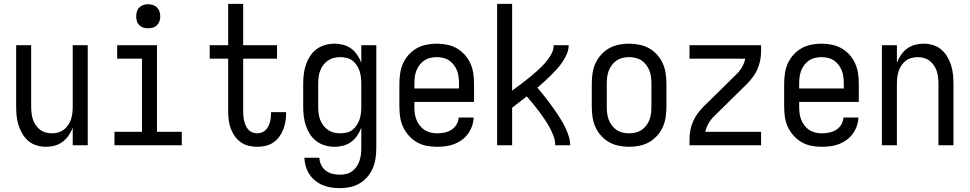

<svg xmlns="http://www.w3.org/2000/svg" viewBox="-20 -755 5040 998"><path d="M220 8Q195 8 171 1Q147 -6 128.5 -21.5Q110 -37 97 -58.5Q84 -80 76.5 -103.5Q69 -127 66.5 -151.5Q64 -176 64 -200V-520H142V-200Q142 -183 144 -166.5Q146 -150 151 -134.5Q156 -119 165.5 -105Q175 -91 188 -81Q201 -71 217 -66.5Q233 -62 250 -62Q267 -62 283 -66.5Q299 -71 312 -81Q325 -91 334.5 -105Q344 -119 349 -134.5Q354 -150 356 -166.5Q358 -183 358 -200V-520H436V0H358V-91Q350 -70 337 -51Q324 -32 305.5 -18Q287 -4 264.5 2Q242 8 220 8Z M575 0V-70H718V-450H589V-520H796V-70H925V0ZM750 -608Q737 -608 725 -611.5Q713 -615 704 -624Q695 -633 691.5 -645Q688 -657 688 -670Q688 -683 691.5 -695Q695 -707 704 -716Q713 -725 725 -729Q737 -733 750 -733Q763 -733 775 -729Q787 -725 796 -716Q805 -707 809 -695Q813 -683 813 -670Q813 -657 809 -645Q805 -633 796 -624Q787 -615 775 -611.5Q763 -608 750 -608Z M1316 8Q1294 8 1271.5 2.5Q1249 -3 1230.5 -16.5Q1212 -30 1199 -49Q1186 -68 1178.5 -89.5Q1171 -111 1168.5 -133.5Q1166 -156 1166 -179V-450H1070V-520H1166V-735H1244V-520H1420V-450H1244V-179Q1244 -166 1245 -153Q1246 -140 1249 -127.5Q1252 -115 1257 -103Q1262 -91 1270.5 -81.5Q1279 -72 1291.5 -67Q1304 -62 1316 -62Q1328 -62 1339.5 -66Q1351 -70 1359.5 -78Q1368 -86 1373.5 -96.5Q1379 -107 1382.5 -118.5Q1386 -130 1387.5 -142Q1389 -154 1389 -166V-172H1467V-162Q1467 -140 1463 -119Q1459 -98 1451 -78.5Q1443 -59 1429.5 -41.5Q1416 -24 1398 -12.5Q1380 -1 1359 3.5Q1338 8 1316 8Z M1747 223Q1724 223 1701.5 219.5Q1679 216 1658 207.5Q1637 199 1619 184.5Q1601 170 1588.5 151Q1576 132 1569.5 110Q1563 88 1562 65H1640Q1641 85 1649.5 102.5Q1658 120 1673.5 132Q1689 144 1708 148.5Q1727 153 1747 153Q1764 153 1780.5 149Q1797 145 1810.5 135Q1824 125 1833.5 111Q1843 97 1848.5 81Q1854 65 1856 48.5Q1858 32 1858 15V-91Q1850 -70 1837 -50.5Q1824 -31 1805.5 -17.5Q1787 -4 1764.5 2Q1742 8 1719 8Q1694 8 1669.5 1Q1645 -6 1625 -21Q1605 -36 1591.5 -57Q1578 -78 1570 -101.5Q1562 -125 1559 -150Q1556 -175 1556 -200V-320Q1556 -345 1559 -370Q1562 -395 1570 -418.5Q1578 -442 1591.5 -463Q1605 -484 1625 -499Q1645 -514 1669.5 -521Q1694 -528 1719 -528Q1742 -528 1764.5 -522Q1787 -516 1805.5 -502.5Q1824 -489 1837 -469.5Q1850 -450 1858 -429V-520H1936V15Q1936 42 1932 68.5Q1928 95 1917.5 119.5Q1907 144 1889.5 164.5Q1872 185 1849 198.5Q1826 212 1799.5 217.5Q1773 223 1747 223ZM1749 -62Q1766 -62 1782.5 -66Q1799 -70 1812 -80Q1825 -90 1834.5 -104.5Q1844 -119 1849 -134.5Q1854 -150 1856 -166.5Q1858 -183 1858 -200V-320Q1858 -337 1856 -353.5Q1854 -370 1849 -385.5Q1844 -401 1834.5 -415.5Q1825 -430 1812 -440Q1799 -450 1782.5 -454Q1766 -458 1749 -458Q1732 -458 1715.5 -454Q1699 -450 1685 -440.5Q1671 -431 1660.5 -417Q1650 -403 1644 -387Q1638 -371 1636 -354Q1634 -337 1634 -320V-200Q1634 -183 1636 -166Q1638 -149 1644 -133Q1650 -117 1660.5 -103Q1671 -89 1685 -79.5Q1699 -70 1715.5 -66Q1732 -62 1749 -62Z M2252 8Q2225 8 2198 3Q2171 -2 2147.5 -15.5Q2124 -29 2105.5 -49.5Q2087 -70 2075.5 -94.5Q2064 -119 2060 -146Q2056 -173 2056 -200V-320Q2056 -347 2060 -374Q2064 -401 2075 -425.5Q2086 -450 2104.5 -470.5Q2123 -491 2146 -504Q2169 -517 2196 -522.5Q2223 -528 2250 -528Q2277 -528 2304 -522.5Q2331 -517 2354 -504Q2377 -491 2395.5 -470.5Q2414 -450 2425 -425.5Q2436 -401 2440 -374Q2444 -347 2444 -320V-225H2134V-200Q2134 -183 2136 -166Q2138 -149 2144.5 -133Q2151 -117 2161.5 -103Q2172 -89 2186.5 -79.5Q2201 -70 2218 -66Q2235 -62 2252 -62Q2271 -62 2290.5 -66Q2310 -70 2326 -80Q2342 -90 2352.5 -107Q2363 -124 2364 -144H2442Q2441 -121 2433.5 -99.5Q2426 -78 2412.5 -59.5Q2399 -41 2380.5 -27.5Q2362 -14 2341 -6Q2320 2 2297 5Q2274 8 2252 8ZM2366 -295V-320Q2366 -337 2364 -354Q2362 -371 2356 -387Q2350 -403 2339.5 -417Q2329 -431 2315 -440.5Q2301 -450 2284 -454Q2267 -458 2250 -458Q2233 -458 2216 -454Q2199 -450 2185 -440.5Q2171 -431 2160.5 -417Q2150 -403 2144 -387Q2138 -371 2136 -354Q2134 -337 2134 -320V-295Z M2564 0V-735H2642V-284Q2658 -296 2674.5 -308Q2691 -320 2707.5 -333Q2724 -346 2740 -359Q2756 -372 2771 -385.5Q2786 -399 2800.5 -414Q2815 -429 2827.5 -445.5Q2840 -462 2849 -480.5Q2858 -499 2858 -520H2936Q2936 -497 2926.5 -475Q2917 -453 2904 -433.5Q2891 -414 2875 -396.5Q2859 -379 2842.5 -362.5Q2826 -346 2808.5 -330Q2791 -314 2773 -299Q2787 -283 2801 -266Q2815 -249 2828 -231.5Q2841 -214 2854 -196Q2867 -178 2879 -160Q2891 -142 2902 -123Q2913 -104 2922 -84Q2931 -64 2937.5 -43Q2944 -22 2944 0H2866Q2866 -25 2857 -48.5Q2848 -72 2836 -94Q2824 -116 2810 -136.5Q2796 -157 2781 -177Q2766 -197 2750 -216.5Q2734 -236 2718 -254Q2699 -239 2680 -224.5Q2661 -210 2642 -195V0Z M3250 8Q3223 8 3196 2.5Q3169 -3 3146 -16Q3123 -29 3104.5 -49.5Q3086 -70 3075 -94.5Q3064 -119 3060 -146Q3056 -173 3056 -200V-320Q3056 -347 3060 -374Q3064 -401 3075 -425.5Q3086 -450 3104.5 -470.5Q3123 -491 3146 -504Q3169 -517 3196 -522.5Q3223 -528 3250 -528Q3277 -528 3304 -522.5Q3331 -517 3354 -504Q3377 -491 3395.5 -470.5Q3414 -450 3425 -425.5Q3436 -401 3440 -374Q3444 -347 3444 -320V-200Q3444 -173 3440 -146Q3436 -119 3425 -94.5Q3414 -70 3395.5 -49.5Q3377 -29 3354 -16Q3331 -3 3304 2.5Q3277 8 3250 8ZM3250 -62Q3267 -62 3284 -66Q3301 -70 3315 -79.5Q3329 -89 3339.5 -103Q3350 -117 3356 -133Q3362 -149 3364 -166Q3366 -183 3366 -200V-320Q3366 -337 3364 -354Q3362 -371 3356 -387Q3350 -403 3339.5 -417Q3329 -431 3315 -440.5Q3301 -450 3284 -454Q3267 -458 3250 -458Q3233 -458 3216 -454Q3199 -450 3185 -440.5Q3171 -431 3160.5 -417Q3150 -403 3144 -387Q3138 -371 3136 -354Q3134 -337 3134 -320V-200Q3134 -183 3136 -166Q3138 -149 3144 -133Q3150 -117 3160.5 -103Q3171 -89 3185 -79.5Q3199 -70 3216 -66Q3233 -62 3250 -62Z M3564 0V-33Q3564 -56 3568.5 -78.5Q3573 -101 3582 -122.5Q3591 -144 3604.5 -162.5Q3618 -181 3634 -198L3811 -372Q3827 -388 3838 -408Q3849 -428 3854 -450H3564V-520H3936V-488Q3936 -464 3931.5 -441.5Q3927 -419 3918 -397.5Q3909 -376 3895.5 -357.5Q3882 -339 3866 -322L3689 -148Q3673 -132 3662 -112Q3651 -92 3646 -70H3936V0Z M4252 8Q4225 8 4198 3Q4171 -2 4147.5 -15.5Q4124 -29 4105.5 -49.5Q4087 -70 4075.5 -94.5Q4064 -119 4060 -146Q4056 -173 4056 -200V-320Q4056 -347 4060 -374Q4064 -401 4075 -425.5Q4086 -450 4104.5 -470.5Q4123 -491 4146 -504Q4169 -517 4196 -522.5Q4223 -528 4250 -528Q4277 -528 4304 -522.5Q4331 -517 4354 -504Q4377 -491 4395.5 -470.5Q4414 -450 4425 -425.5Q4436 -401 4440 -374Q4444 -347 4444 -320V-225H4134V-200Q4134 -183 4136 -166Q4138 -149 4144.5 -133Q4151 -117 4161.5 -103Q4172 -89 4186.5 -79.5Q4201 -70 4218 -66Q4235 -62 4252 -62Q4271 -62 4290.5 -66Q4310 -70 4326 -80Q4342 -90 4352.5 -107Q4363 -124 4364 -144H4442Q4441 -121 4433.5 -99.5Q4426 -78 4412.5 -59.5Q4399 -41 4380.5 -27.5Q4362 -14 4341 -6Q4320 2 4297 5Q4274 8 4252 8ZM4366 -295V-320Q4366 -337 4364 -354Q4362 -371 4356 -387Q4350 -403 4339.5 -417Q4329 -431 4315 -440.5Q4301 -450 4284 -454Q4267 -458 4250 -458Q4233 -458 4216 -454Q4199 -450 4185 -440.5Q4171 -431 4160.5 -417Q4150 -403 4144 -387Q4138 -371 4136 -354Q4134 -337 4134 -320V-295Z M4564 0V-520H4642V-429Q4650 -450 4663 -469Q4676 -488 4694.5 -502Q4713 -516 4735.5 -522Q4758 -528 4780 -528Q4805 -528 4829 -521Q4853 -514 4871.5 -498.5Q4890 -483 4903 -461.5Q4916 -440 4923.5 -416.5Q4931 -393 4933.5 -368.5Q4936 -344 4936 -320V0H4858V-320Q4858 -337 4856 -353.5Q4854 -370 4849 -385.5Q4844 -401 4834.5 -415Q4825 -429 4812 -439Q4799 -449 4783 -453.5Q4767 -458 4750 -458Q4733 -458 4717 -453.5Q4701 -449 4688 -439Q4675 -429 4665.5 -415Q4656 -401 4651 -385.5Q4646 -370 4644 -353.5Q4642 -337 4642 -320V0Z"/></svg>

Font: Iosevka Curly
Style: Regular
Weight: 400
Monospace: yes
Designer: Belleve Invis
Foundry: Belleve Invis
Version: Version 22.1.2; ttfautohint (v1.8.4)